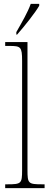

<svg xmlns="http://www.w3.org/2000/svg" viewBox="-20 -979 259 999"><path d="M65 -812V-799H69C108 -843 164 -914 184 -949V-959H140C124 -914 95 -865 65 -812ZM7 0H212V-20H200C127 -20 123 -24 123 -94V-760H7V-740H28C88 -740 95 -736 95 -662V-94C95 -24 91 -20 18 -20H7Z"/></svg>

Font: Noto Serif Myanmar Condensed Thin
Style: Regular
Weight: 100
Width: 3
Designer: Ben Mitchell and the Monotype Design Team
Foundry: Monotype Imaging Inc.
Version: Version 2.106